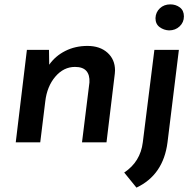

<svg xmlns="http://www.w3.org/2000/svg" viewBox="-20 -651 889 878"><path d="M506 -329Q506 -319 505 -314L467 0H355L389 -274Q391 -308 375 -326.5Q359 -345 323 -345Q271 -345 233 -300.5Q195 -256 187 -187L164 0H52L103 -423H204L205 -355Q233 -395 278.5 -418Q324 -441 380 -441Q437 -441 471.5 -410Q506 -379 506 -329ZM633 0 686 -423H798L746 0Q727 149 604 207L548 138Q622 89 633 0ZM759 -631Q784 -631 802.5 -617Q821 -603 821 -576Q821 -549 801.5 -530.5Q782 -512 753 -512Q729 -513 710 -527Q691 -541 691 -568Q692 -595 711 -613Q730 -631 759 -631Z"/></svg>

Font: Josefin Sans SemiBold
Style: Italic
Weight: 600
Italic angle: -7°
Designer: Santiago Orozco
Foundry: Typemade
Version: Version 2.000